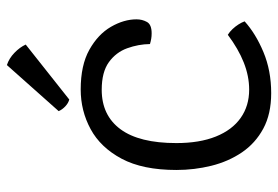

<svg xmlns="http://www.w3.org/2000/svg" viewBox="-148 -666 826 571"><g transform="rotate(-90 265.5 -381.0)"><path d="M419.5 -348.5Q419 -383 407 -416.2Q395 -449.5 365.5 -470.8Q336 -492 283.5 -492Q207.5 -492 166.2 -436.2Q125 -380.5 125 -270Q125 -201 144.5 -152.5Q164 -104 199.8 -78.8Q235.5 -53.5 284 -53.5Q324 -53.5 364.5 -69.5Q405 -85.5 447 -117Q456 -111.5 464 -103Q472 -94.5 478 -85Q484 -75.5 487 -67Q450.5 -34 395.5 -11Q340.5 12 273.5 12Q211.5 12 168 -11.5Q124.5 -35 97.2 -75.2Q70 -115.5 57.5 -166Q45 -216.5 45 -270Q45 -370 78.5 -432.8Q112 -495.5 166.5 -525Q221 -554.5 284.5 -554.5Q356.5 -554.5 402.5 -528.8Q448.5 -503 470.8 -464.5Q493 -426 493 -388.5Q493 -371.5 485.2 -357.5Q477.5 -343.5 451.5 -343.5Q442.5 -343.5 435.2 -344.8Q428 -346 419.5 -348.5ZM357 -774Q377 -767.5 393.5 -751.5Q410 -735.5 418 -718L254.5 -588.5Q243.5 -591.5 234 -600.5Q224.5 -609.5 220 -620Z"/></g></svg>

Font: Signika SC
Style: Regular
Weight: 300
Designer: Anna Giedryś
Foundry: Anna Giedryś
Version: Version 2.000